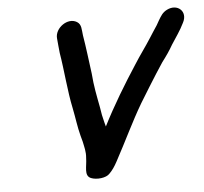

<svg xmlns="http://www.w3.org/2000/svg" viewBox="-44 -580 669 629"><g transform="rotate(-5 290.5 -265.5)"><path d="M475.2 -460 464.3 -443C446 -414 426.7 -388.9 407.9 -359C368.8 -299.1 327.4 -231 294.1 -165L290.3 -179C285.1 -198.3 283.6 -207.8 280.1 -230C272.9 -268 266.1 -299.9 263 -342C257.2 -385.1 252.1 -428.9 245.3 -469C242.6 -487.8 244.8 -504.8 229.7 -514C200.4 -531.8 157.1 -500.7 159.8 -467C160.8 -449.7 163.1 -435.9 164.5 -418C174.3 -360.4 178.9 -290.5 191 -234C197.3 -203.4 201.3 -169.8 208.8 -142L214.2 -122C217.5 -105.3 222.8 -88.2 220.7 -68C220.5 -40 207.8 -10.5 230.7 -1C249.1 6.6 281 3.2 292.3 -10C301.8 -19.3 310.7 -32 319.1 -48C352.6 -109.4 381.9 -172.7 416.3 -231L448.3 -283C466.5 -312.5 480.5 -334.2 496.9 -359C510.4 -376.6 522.8 -394.3 533.3 -413C547.2 -434.9 563.4 -456.7 575 -481C594.8 -517.4 562.1 -546.1 527 -528.5C511.6 -520.8 506.1 -510.2 497.5 -496L489 -481C485 -475 480.4 -468 475.2 -460Z"/></g></svg>

Font: HoneyBee
Style: BdIt
Weight: 700
Foundry: Cannot Into Space Fonts
Version: Version 0.89